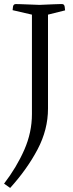

<svg xmlns="http://www.w3.org/2000/svg" viewBox="-24 -720 359 944"><path d="M133 -159V-648L38 -670Q38 -675 40 -687.5Q42 -700 54 -700Q54 -700 77 -699.5Q100 -699 170 -696Q217 -698 241 -699Q265 -700 273 -700Q281 -700 281 -700Q292 -700 294 -687Q296 -674 296 -669L212 -648V-186Q212 -83 161 14Q110 111 26 204L-4 183Q58 102 95.5 16.5Q133 -69 133 -159Z"/></svg>

Font: Mate SC
Style: Regular
Weight: 400
Designer: Eduardo Rodriguez Tunni
Foundry: Eduardo Rodriguez Tunni
Version: Version 1.003; ttfautohint (v1.8.4.7-5d5b);gftools[0.9.24]